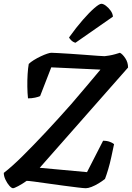

<svg xmlns="http://www.w3.org/2000/svg" viewBox="-28 -995 697 1015"><path d="M41 0Q33 0 21.5 -13Q10 -26 1 -45Q-8 -64 -8 -81Q35 -114 92 -170.5Q149 -227 215 -297.5Q281 -368 349 -445Q388 -490 429 -539Q470 -588 503 -627L243 -639L184 -487Q176 -483 158 -479Q140 -475 120 -475Q117 -502 116.5 -536.5Q116 -571 118 -603Q120 -635 124 -657Q134 -667 151 -677.5Q168 -688 187 -697Q206 -706 221 -711Q236 -716 243 -716Q250 -716 278.5 -714.5Q307 -713 346 -710.5Q385 -708 423 -705Q461 -702 489.5 -700Q518 -698 525 -698Q535 -699 550 -701.5Q565 -704 581 -708.5Q597 -713 606 -716Q620 -709 634.5 -687Q649 -665 649 -638L182 -108L432 -85L517 -251Q538 -251 553 -245Q568 -239 575 -233Q568 -200 560.5 -165Q553 -130 544 -100Q535 -70 527 -49Q512 -37 493 -25.5Q474 -14 456 -7Q438 0 426 0Q415 0 382.5 -4Q350 -8 308 -13.5Q266 -19 224.5 -25Q183 -31 152.5 -35Q122 -39 113 -39Q89 -22 68 -11Q47 0 41 0ZM371 -769Q359 -772 349.5 -781Q340 -790 337 -797Q375 -850 409.5 -889.5Q444 -929 470.5 -952Q497 -975 508 -975Q518 -975 532 -964.5Q546 -954 557 -938.5Q568 -923 569 -907Z"/></svg>

Font: Texturina Medium 12pt SemiBold
Style: Italic
Weight: 600
Italic angle: -11°
Version: Version 1.002